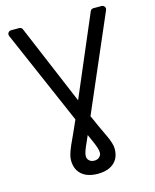

<svg xmlns="http://www.w3.org/2000/svg" viewBox="-135 -817 902 1120"><g transform="rotate(-15 315.5 -257.0)"><path d="M244.3 199.2Q214.5 185 198.9 159.4Q183.2 133.2 183.2 96.2Q183.2 78.5 189.6 57.5Q196.4 36.2 207.7 9.9L236.5 -52.9Q257.1 -98 269.9 -127.8L22.4 -698.2Q20.6 -702.8 20.6 -706.3Q20.6 -714.8 26.6 -721.1Q32.7 -727.3 41.5 -727.3H91.3Q97.7 -727.3 102.8 -723.9Q108 -720.5 110.4 -714.5L313.9 -231.5L519.9 -714.5Q522.4 -720.5 527.5 -723.9Q532.7 -727.3 539.1 -727.3H588.8Q597.7 -727.3 603.7 -721.1Q609.7 -714.8 609.7 -706.3Q609.7 -702.8 608 -698.2L359.7 -123.2Q382.1 -72.4 391.3 -52.6L421.2 11Q433.9 37.6 440.3 58.6Q447.1 78.8 447.1 96.2Q447.1 133.9 431.5 159.4Q415.5 185.4 386 199.2Q355.8 212.7 315.3 212.7Q274.5 212.7 244.3 199.2ZM284.4 122.2Q295.8 133.2 315.3 133.2Q334.2 133.2 346.2 121.8Q357.6 110.4 357.6 96.2Q357.6 82 351.2 63.2Q344.5 43.3 332 15.6Q331.7 14.6 323.2 -4.3L315.7 -21.3L300.1 14.2Q287.3 41.5 279.8 62.5Q272.7 81.3 272.7 96.2Q272.7 111.2 284.4 122.2Z"/></g></svg>

Font: DeltaSans
Style: Regular
Weight: 400
Designer: Rasmus Andersson
Foundry: rsms
Version: Version 3.012